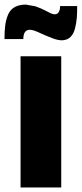

<svg xmlns="http://www.w3.org/2000/svg" viewBox="-32 -826 360 846"><path d="M247.1 -648.9Q244.1 -648.4 240.7 -648.4Q222.2 -648.4 197.3 -658.2Q168 -669.4 140.9 -682.1Q113.8 -694.8 99.6 -694.8Q70.8 -694.8 70.8 -653.8H-12.2Q-12.2 -689 -9 -713.6Q-5.9 -738.3 2.7 -759.3Q11.2 -780.3 27.6 -791.5Q43.9 -802.7 69.3 -805.2Q75.7 -805.7 82 -805.7L124 -798.3Q151.4 -788.6 172.9 -776.9Q194.3 -765.1 202.1 -763.7Q218.8 -760.7 225.8 -771.2Q232.9 -781.7 232.9 -799.3H308.1Q308.1 -770 306.4 -747.8Q304.7 -725.6 298.8 -701.9Q293 -678.2 280 -664.6Q267.1 -650.9 247.1 -648.9ZM58.6 0V-578.1H237.8V0Z"/></svg>

Font: Oswald
Style: Heavy
Weight: 800
Designer: Vernon Adams
Foundry: Vernon Adams
Version: 3.0; ttfautohint (v0.95) -l 8 -r 50 -G 200 -x 0 -w "G" -W -c